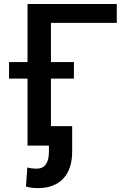

<svg xmlns="http://www.w3.org/2000/svg" viewBox="-20 -731 640 964"><path d="M566.4 -616.2H235.8V0H118.2V-710.9H566.4ZM351.1 -336.4H25.4V-419.4H351.1ZM342.3 -97.7V31.2Q342.3 75.2 330.6 109.4Q318.8 143.6 296.9 166.5Q274.9 189.5 243.4 201.4Q211.9 213.4 171.9 213.4Q154.8 213.4 140.4 211.7Q126 210 110.4 205.1L117.2 109.9Q121.6 111.3 127.9 112.5Q134.3 113.8 140.9 114.5Q147.5 115.2 154.1 115.5Q160.6 115.7 165 115.7Q194.3 115.7 210 94.5Q225.6 73.2 225.6 31.2V-97.7Z"/></svg>

Font: Roboto Mono
Style: Regular
Weight: 500
Designer: Google
Version: Version 2.000986; 2015; ttfautohint (v1.3)